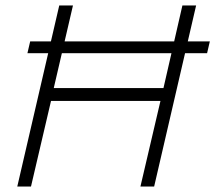

<svg xmlns="http://www.w3.org/2000/svg" viewBox="-20 -680 785 700"><path d="M246 -660 176 -359H576L645 -660H695L542 0H492L565 -312H166L93 0H43L196 -660ZM745 -529 735 -486H80L90 -529Z"/></svg>

Font: Work Sans Light
Style: Italic
Weight: 300
Italic angle: -13°
Designer: Wei Huang
Foundry: Wei Huang
Version: Version 2.010; ttfautohint (v1.8.3)